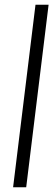

<svg xmlns="http://www.w3.org/2000/svg" viewBox="-20 -786 233 806"><path d="M90 0H35L129 -766H184Z"/></svg>

Font: Josefin Sans
Style: Italic
Weight: 400
Italic angle: -7.5°
Designer: Santiago Orozco
Foundry: Typemade